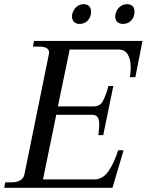

<svg xmlns="http://www.w3.org/2000/svg" viewBox="-43 -895 699 915"><path d="M300 -818 301 -827Q306 -848 320.5 -861.5Q335 -875 355 -875Q373 -875 382 -865.5Q391 -856 391 -840Q391 -814 375.5 -797.5Q360 -781 336 -781Q319 -781 309.5 -791Q300 -801 300 -818ZM506 -817Q506 -823 507 -827Q512 -848 527 -861.5Q542 -875 563 -875Q580 -875 589 -865.5Q598 -856 598 -840Q598 -814 582.5 -797.5Q567 -781 543 -781Q526 -781 516 -790.5Q506 -800 506 -817ZM636 -700 602 -527H576Q580 -551 580 -574Q580 -610 566.5 -634.5Q553 -659 519 -659H289L233 -388H404Q433 -388 446.5 -412Q460 -436 474 -485H497L449 -251H426Q430 -287 430 -302Q430 -324 422.5 -336Q415 -348 396 -348H225L162 -40H407Q448 -40 475.5 -81.5Q503 -123 520 -179H546L493 0H-23L-18 -26H9Q64 -26 73 -62L190 -637Q191 -640 191 -645Q191 -673 141 -673H114L119 -700Z"/></svg>

Font: Taviraj
Style: Italic
Weight: 400
Italic angle: -12°
Designer: Katatrad Team
Foundry: CadsonDemak
Version: Version 1.001